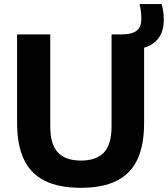

<svg xmlns="http://www.w3.org/2000/svg" viewBox="-20 -908 820 938"><path d="M375.5 9.5Q267.5 9.5 198.5 -25Q129.5 -59.5 96.5 -129.8Q63.5 -200 63.5 -306.5V-740H225.5V-290.5Q225.5 -202.5 263 -163Q300.5 -123.5 375.5 -123.5Q450.5 -123.5 487.8 -163Q525 -202.5 525 -290.5V-740H577Q622.5 -740 646.5 -757.2Q670.5 -774.5 670.5 -817.5Q670.5 -834.5 668.5 -851Q666.5 -867.5 662 -888H769.5Q775.5 -868 777.8 -849.8Q780 -831.5 780 -811Q780 -755 754.2 -721.2Q728.5 -687.5 684 -675V-306.5Q684 -200 651.5 -129.8Q619 -59.5 550.5 -25Q482 9.5 375.5 9.5Z"/></svg>

Font: Encode Sans Condensed Thin
Style: Bold
Weight: 700
Version: Version 3.002